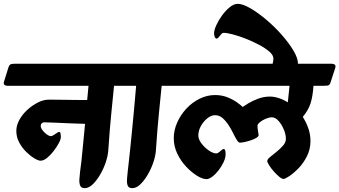

<svg xmlns="http://www.w3.org/2000/svg" viewBox="-76 -957 1768 1000"><path d="M-55 -532 -32 -606Q-27 -620 -19.5 -622.5Q-12 -625 0 -625H618Q646 -625 639 -603L615 -529Q610 -513 599.5 -511.5Q589 -510 566 -510H518Q514 -469 510.5 -435Q507 -401 503.5 -364.5Q500 -328 496 -282.5Q492 -237 488 -174Q486 -145 474.5 -111Q463 -77 445 -46.5Q427 -16 406.5 3.5Q386 23 365 23Q347 23 341.5 9.5Q336 -4 337.5 -24Q339 -44 341 -62Q344 -81 348 -117Q352 -153 356.5 -202.5Q361 -252 367 -312Q335 -313 292.5 -314.5Q250 -316 212 -318Q174 -320 154 -320Q146 -320 141 -314.5Q136 -309 136 -301Q136 -291 145.5 -278.5Q155 -266 167.5 -257Q180 -248 189 -248Q195 -248 203.5 -253.5Q212 -259 220 -264.5Q228 -270 232 -270Q238 -270 239.5 -260.5Q241 -251 241 -244Q241 -232 230.5 -212Q220 -192 203.5 -170.5Q187 -149 169 -134.5Q151 -120 135 -120Q124 -120 103.5 -132Q83 -144 61 -165.5Q39 -187 24 -215Q9 -243 9 -275Q9 -304 25 -333Q41 -362 67 -385.5Q93 -409 122 -423.5Q151 -438 178 -438Q201 -438 236 -437.5Q271 -437 309.5 -436.5Q348 -436 378 -436L385 -510H-34Q-62 -510 -55 -532Z M511 -532 535 -606Q539 -620 546.5 -622.5Q554 -625 566 -625H871Q899 -625 892 -603L869 -529Q864 -513 853.5 -511.5Q843 -510 820 -510H766Q762 -469 758.5 -435Q755 -401 751.5 -364.5Q748 -328 744 -282.5Q740 -237 736 -174Q734 -145 722.5 -111Q711 -77 693 -46.5Q675 -16 654.5 3.5Q634 23 613 23Q594 23 589 9.5Q584 -4 585.5 -24Q587 -44 589 -62Q591 -79 594.5 -110.5Q598 -142 602.5 -185Q607 -228 612 -280Q617 -332 622.5 -390Q628 -448 633 -510H532Q504 -510 511 -532Z M764 -532 788 -606Q793 -620 800 -622.5Q807 -625 819 -625H1649Q1677 -625 1670 -603L1646 -529Q1641.4 -513 1631.2 -511.5Q1621 -510 1597 -510H1556.7Q1553 -455 1541.5 -419Q1530 -383 1501 -348Q1519 -320 1530 -288.3Q1541 -256.6 1541 -223Q1541 -180 1523 -144Q1505 -108 1479.5 -81.5Q1454 -55 1431.3 -40Q1408.6 -25 1401 -25Q1392 -25 1378 -36.7Q1364 -48.4 1350 -64.2Q1336 -80 1326 -95.7Q1316 -111.3 1316 -118.6Q1316 -127 1330.4 -139Q1344.8 -151 1364.4 -166.5Q1384 -182 1398.5 -199Q1413 -216 1413 -234Q1413 -257 1402 -283Q1391 -309 1374.5 -327.5Q1358 -346 1340 -346Q1326 -346 1308 -338.5Q1290 -331 1277.5 -320.5Q1265 -310 1265 -301.8Q1265 -289 1267.5 -276.8Q1270 -264.7 1271 -253Q1271 -246.4 1259.5 -239.2Q1248 -232 1231.5 -226.5Q1215 -221 1199.2 -217.5Q1183.4 -214 1173.6 -214Q1166 -214 1157.1 -228.5Q1148.1 -243 1137.7 -264.5Q1127.3 -286 1113.4 -307Q1099.5 -328 1082.7 -342.5Q1065.8 -357 1044 -357Q1024 -357 1004 -341Q984 -325 970.5 -301Q957 -277 957 -251Q957 -231.5 973.4 -209.8Q989.9 -188.1 1011.9 -173.1Q1034 -158 1050 -158Q1059 -158 1071 -169.5Q1083 -181 1090 -181Q1099 -181 1099 -153Q1099 -135 1088.5 -112.5Q1078 -90 1062.5 -70Q1047 -50 1029.8 -37Q1012.6 -24 1000 -24Q979 -24 950.5 -41.5Q922 -59 894 -88.5Q866 -118 847.5 -156.5Q829 -195 829 -237Q829 -278 846.5 -318Q864 -358 894 -390.5Q924 -423 963 -442.5Q1002 -462 1044 -462Q1080 -462 1109.5 -450Q1139 -438 1159.5 -423Q1180 -408 1188 -400Q1196 -406 1217.5 -419Q1239 -432 1268.5 -443Q1298 -454 1329 -454Q1352 -454 1376.5 -446Q1401 -438 1423 -424L1432 -510H785Q757 -510 764 -532Z M1344 -625Q1346 -631 1347 -638.5Q1348 -646 1348 -651.8Q1348 -670 1326.5 -688.5Q1305 -707 1271.9 -724.4Q1238.9 -741.8 1202.9 -755.9Q1167 -770 1136.1 -778Q1105.2 -786 1089 -786Q1082 -786 1075.5 -778.5Q1069.1 -771 1063.5 -763.5Q1058 -756 1052 -756Q1046.2 -756 1042.6 -764.6Q1039 -773.2 1039 -783Q1039 -800 1050.5 -825.5Q1062 -851 1080.5 -876.5Q1099 -902 1120.5 -919.5Q1142 -937 1162 -937Q1188 -937 1227.2 -914.4Q1266.3 -891.9 1309.7 -855.4Q1353 -819 1390.6 -776.5Q1428.2 -733.9 1452.1 -694Q1476 -654 1476 -625Z"/></svg>

Font: Alkatra
Style: Regular
Weight: 400
Designer: Suman Bhandary
Version: Version 1.100;gftools[0.9.22]